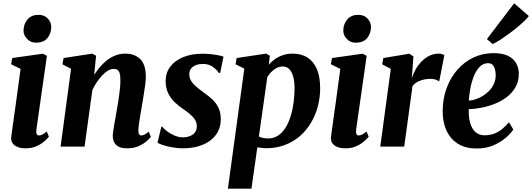

<svg xmlns="http://www.w3.org/2000/svg" viewBox="-20 -884 3210 1158"><path d="M134.5 10.5Q105 10.5 84.5 1.8Q64 -7 54.5 -22.5Q45 -38 48 -59.5Q50.5 -80 54.8 -110.5Q59 -141 64.5 -180.2Q70 -219.5 76.5 -265.5Q83 -311.5 89.8 -362.8Q96.5 -414 104 -468.5L47 -496.5L54 -534L238 -560L263 -547.5L199.5 -103Q197 -85 201.2 -76Q205.5 -67 216 -67Q225 -67 235.5 -72.5Q246 -78 262 -91L275 -60Q268.5 -51 250.5 -34.2Q232.5 -17.5 203.2 -3.5Q174 10.5 134.5 10.5ZM196 -626.5Q164.5 -626.5 142.5 -650Q120.5 -673.5 122 -703Q123.5 -741.5 147 -768Q170.5 -794.5 212 -794.5Q248.5 -794.5 269 -771.5Q289.5 -748.5 289 -720.5Q288.5 -681.5 265.8 -654Q243 -626.5 196 -626.5Z M548 -432Q564.5 -458.5 584.5 -481.8Q604.5 -505 628 -522.8Q651.5 -540.5 678.5 -550.5Q705.5 -560.5 736 -560.5Q791.5 -560.5 825.5 -528Q859.5 -495.5 859.5 -419Q859.5 -401.5 855.5 -371Q851.5 -340.5 846 -307.2Q840.5 -274 836 -246.5Q832 -221.5 827 -193.8Q822 -166 818.5 -140.2Q815 -114.5 814.5 -96Q814.5 -78 820 -72.5Q825.5 -67 832 -67Q840.5 -67 850.8 -72Q861 -77 877 -90L890 -58.5Q884 -50.5 866 -34Q848 -17.5 818.2 -3.5Q788.5 10.5 747 10.5Q712 10.5 693.2 -0.5Q674.5 -11.5 667.2 -29Q660 -46.5 660 -65.5Q660.5 -77 662.8 -94.2Q665 -111.5 668.8 -132.2Q672.5 -153 676.5 -175Q680.5 -197 684 -217.5Q687.5 -238.5 691.5 -262.2Q695.5 -286 698.8 -310.5Q702 -335 704.2 -358Q706.5 -381 706 -401Q706 -427.5 701.8 -442Q697.5 -456.5 688.2 -462.5Q679 -468.5 664.5 -468.5Q648.5 -468.5 631.2 -458.2Q614 -448 597 -430Q580 -412 564.5 -389.2Q549 -366.5 537 -341L490 0H345.5L408.5 -469L356.5 -496L363.5 -534L536 -560.5L559.5 -548Z M1308 -444.5H1299Q1290 -461 1265 -479.8Q1240 -498.5 1203.5 -498.5Q1181.5 -498.5 1163 -491.8Q1144.5 -485 1133.2 -471.5Q1122 -458 1121.5 -437Q1121.5 -416 1131.8 -398Q1142 -380 1161.8 -363Q1181.5 -346 1208.5 -326Q1237 -306.5 1260.2 -284.8Q1283.5 -263 1297.5 -234.2Q1311.5 -205.5 1311.5 -165Q1311.5 -121.5 1293.5 -88.5Q1275.5 -55.5 1244 -33.5Q1212.5 -11.5 1171.8 -0.5Q1131 10.5 1084.5 10.5Q1054 10.5 1021.8 5Q989.5 -0.5 964.5 -8.5Q939.5 -16.5 930 -24L953 -119.5H959Q969 -106.5 988.8 -91.5Q1008.5 -76.5 1033.8 -66Q1059 -55.5 1085 -55.5Q1105 -55.5 1123.8 -62.5Q1142.5 -69.5 1154.8 -84.2Q1167 -99 1167 -122.5Q1167 -144 1155.8 -162Q1144.5 -180 1124.2 -197Q1104 -214 1077 -232Q1054 -248 1031.2 -270Q1008.5 -292 993.8 -322.8Q979 -353.5 979 -395Q979 -445 1007 -482Q1035 -519 1085.2 -539.5Q1135.5 -560 1202 -560Q1228.5 -560 1254.2 -557Q1280 -554 1299.8 -550Q1319.5 -546 1328 -542Z M1354.5 254 1453.5 -470 1400.5 -496.5 1407.5 -534 1584.5 -560.5 1607.5 -548 1601 -494Q1616.5 -512 1637.8 -527Q1659 -542 1685.8 -551.2Q1712.5 -560.5 1744.5 -560.5Q1799 -560.5 1836 -536Q1873 -511.5 1892 -465Q1911 -418.5 1911 -352Q1911 -294.5 1896.5 -240.8Q1882 -187 1854.2 -141.2Q1826.5 -95.5 1786.8 -61.5Q1747 -27.5 1696.2 -8.8Q1645.5 10 1585 10Q1572.5 10 1558.8 8.2Q1545 6.5 1532 4.5L1496.5 254ZM1541.5 -61Q1552 -55 1565.8 -52Q1579.5 -49 1597 -49Q1631.5 -49 1657.8 -66.8Q1684 -84.5 1702.8 -115Q1721.5 -145.5 1733.5 -184.8Q1745.5 -224 1751 -267.8Q1756.5 -311.5 1756.5 -354.5Q1756.5 -391.5 1748.8 -420.5Q1741 -449.5 1725.5 -466.2Q1710 -483 1685 -483Q1665 -483 1647.2 -473.5Q1629.5 -464 1615.5 -449.2Q1601.5 -434.5 1592 -418.5Z M2063 10.5Q2033.5 10.5 2013 1.8Q1992.5 -7 1983 -22.5Q1973.5 -38 1976.5 -59.5Q1979 -80 1983.2 -110.5Q1987.5 -141 1993 -180.2Q1998.5 -219.5 2005 -265.5Q2011.5 -311.5 2018.2 -362.8Q2025 -414 2032.5 -468.5L1975.5 -496.5L1982.5 -534L2166.5 -560L2191.5 -547.5L2128 -103Q2125.5 -85 2129.8 -76Q2134 -67 2144.5 -67Q2153.5 -67 2164 -72.5Q2174.5 -78 2190.5 -91L2203.5 -60Q2197 -51 2179 -34.2Q2161 -17.5 2131.8 -3.5Q2102.5 10.5 2063 10.5ZM2124.5 -626.5Q2093 -626.5 2071 -650Q2049 -673.5 2050.5 -703Q2052 -741.5 2075.5 -768Q2099 -794.5 2140.5 -794.5Q2177 -794.5 2197.5 -771.5Q2218 -748.5 2217.5 -720.5Q2217 -681.5 2194.2 -654Q2171.5 -626.5 2124.5 -626.5Z M2273.5 0 2337 -468.5 2285 -496 2292 -534 2449 -560 2473.5 -544 2467 -453.5 2463 -411.5Q2472 -439 2487 -465.8Q2502 -492.5 2523 -513.8Q2544 -535 2570 -547.8Q2596 -560.5 2626 -560.5Q2638.5 -560.5 2647.5 -557.2Q2656.5 -554 2660 -551L2629 -392.5Q2625.5 -396.5 2611.2 -402.5Q2597 -408.5 2574.5 -408.5Q2558.5 -408.5 2543 -405.5Q2527.5 -402.5 2513.5 -397.2Q2499.5 -392 2488 -384Q2476.5 -376 2468 -366L2418 0Z M3076 -103Q3063 -82 3033 -55.2Q3003 -28.5 2958.2 -8.5Q2913.5 11.5 2854.5 11.5Q2798.5 11.5 2759.5 -7.2Q2720.5 -26 2696.2 -57.8Q2672 -89.5 2661 -129Q2650 -168.5 2650 -209.5Q2649.5 -285.5 2672.8 -350Q2696 -414.5 2737.5 -462.2Q2779 -510 2835 -536.8Q2891 -563.5 2956.5 -563.5Q3009.5 -563.5 3042.8 -547.8Q3076 -532 3092 -504.5Q3108 -477 3109 -443.5Q3110 -396 3090.2 -360.2Q3070.5 -324.5 3037.5 -299.2Q3004.5 -274 2964.2 -258Q2924 -242 2882.8 -234.2Q2841.5 -226.5 2807 -225.5Q2806 -189.5 2811.5 -160.5Q2817 -131.5 2829 -110.8Q2841 -90 2859.5 -79Q2878 -68 2903 -68Q2938.5 -68 2965.8 -80Q2993 -92 3013.8 -110.2Q3034.5 -128.5 3049.5 -146.5ZM2924 -503Q2894.5 -503 2873.5 -481.5Q2852.5 -460 2838.5 -425.8Q2824.5 -391.5 2817 -352Q2809.5 -312.5 2807.5 -277Q2826.5 -278 2849 -285.5Q2871.5 -293 2893 -306.2Q2914.5 -319.5 2932.2 -338.2Q2950 -357 2960.2 -381.5Q2970.5 -406 2969.5 -435Q2968 -469.5 2956.5 -486.2Q2945 -503 2924 -503ZM2916.5 -648 3081 -864 3169.5 -787.5Q3162.5 -776.5 3143.8 -758.5Q3125 -740.5 3099.8 -719.5Q3074.5 -698.5 3047 -678.5Q3019.5 -658.5 2994.5 -642.2Q2969.5 -626 2951.5 -618.5Z"/></svg>

Font: Merriweather 36pt ExtraBold
Style: Italic
Weight: 800
Italic angle: -7.8°
Version: Version 2.101